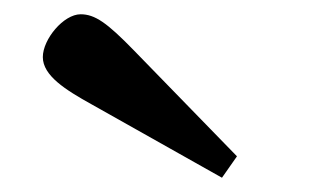

<svg xmlns="http://www.w3.org/2000/svg" viewBox="-20 -760 470 269"><path d="M40 -680C40 -654 72 -634 108 -614L291 -511L312 -541L167 -690C130 -728 113 -740 93 -740C69 -740 40 -705 40 -680Z"/></svg>

Font: Heuristica
Style: Bold
Weight: 700
Version: Version 1.0.1